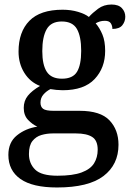

<svg xmlns="http://www.w3.org/2000/svg" viewBox="-20 -590 584 849"><path d="M232 239Q124 239 70.5 201.5Q17 164 17 95Q17 39 55 8.5Q93 -22 145 -30Q123 -40 104 -60Q85 -80 85 -113Q85 -144 103 -166.5Q121 -189 157 -210Q113 -227 87.5 -268Q62 -309 62 -362Q62 -449 110 -498Q158 -547 257 -547Q294 -547 325.5 -537.5Q357 -528 373 -515Q389 -533 414 -551.5Q439 -570 473 -570Q504 -570 519 -554Q534 -538 534 -516Q534 -495 521 -478.5Q508 -462 477 -462Q477 -476 470 -487Q463 -498 444 -498Q431 -498 421.5 -495Q412 -492 403 -487Q421 -466 433 -437Q445 -408 445 -365Q445 -290 398.5 -240.5Q352 -191 257 -191Q245 -191 229 -192.5Q213 -194 203 -196Q185 -187 172 -172Q159 -157 159 -136Q159 -118 170.5 -109Q182 -100 218 -100H332Q424 -100 464 -58Q504 -16 504 50Q504 138 437.5 188.5Q371 239 232 239ZM254 -242Q302 -242 320.5 -272.5Q339 -303 339 -365Q339 -429 320 -462Q301 -495 253 -495Q206 -495 186.5 -461Q167 -427 167 -364Q167 -303 187 -272.5Q207 -242 254 -242ZM234 187Q302 187 341 172.5Q380 158 396 132Q412 106 412 72Q412 31 387.5 15.5Q363 0 316 0H213Q187 0 163 7Q139 14 123.5 33.5Q108 53 108 91Q108 133 135.5 160Q163 187 234 187Z"/></svg>

Font: Noto Serif Lao Medium
Style: Regular
Weight: 500
Designer: Monotype Design Team
Foundry: Monotype Imaging Inc.
Version: Version 2.003; ttfautohint (v1.8.4.7-5d5b)